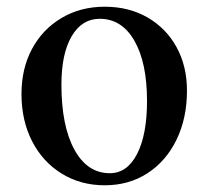

<svg xmlns="http://www.w3.org/2000/svg" viewBox="-20 -537 621 572"><path d="M292 15Q220 15 163.5 -20Q107 -55 75.5 -116.5Q44 -178 44 -257Q44 -333 75.5 -391.5Q107 -450 163.5 -483.5Q220 -517 292 -517Q364 -517 419.5 -485Q475 -453 506 -396.5Q537 -340 537 -267Q537 -185 506 -121Q475 -57 419.5 -21Q364 15 292 15ZM307 -21Q359 -21 388.5 -78.5Q418 -136 418 -236Q418 -350 380.5 -415.5Q343 -481 277 -481Q224 -481 193.5 -429Q163 -377 163 -285Q163 -162 201.5 -91.5Q240 -21 307 -21Z"/></svg>

Font: Wittgenstein Medium
Style: Regular
Weight: 500
Designer: Jörg Drees
Foundry: Jörg Drees
Version: Version 1.500